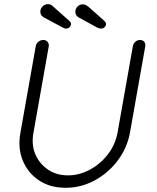

<svg xmlns="http://www.w3.org/2000/svg" viewBox="-20 -892 753 921"><path d="M651.4 -700.2Q665 -700.2 671.9 -691.4Q678.7 -682.6 676.8 -669.9L603.5 -255.9Q589.8 -181.6 544.4 -121.6Q499 -61.5 433.6 -26.4Q368.2 8.8 294.9 8.8Q220.7 8.8 167.5 -26.4Q114.3 -61.5 89.4 -121.6Q64.5 -181.6 78.1 -255.9L151.4 -669.9Q153.3 -682.6 163.6 -691.4Q173.8 -700.2 188.5 -700.2Q200.2 -700.2 208 -691.4Q215.8 -682.6 213.9 -669.9L140.6 -255.9Q129.9 -198.2 149.4 -152.3Q168.9 -106.4 210 -78.6Q251 -50.8 305.7 -50.8Q361.3 -50.8 412.1 -78.6Q462.9 -106.4 498 -152.3Q533.2 -198.2 543.9 -255.9L617.2 -669.9Q619.1 -682.6 628.9 -691.4Q638.7 -700.2 651.4 -700.2ZM296.9 -754.9Q291 -754.9 286.6 -757.3Q282.2 -759.8 277.3 -761.7L188.5 -809.6Q170.9 -820.3 173.8 -841.8Q175.8 -853.5 186 -862.8Q196.3 -872.1 210 -872.1Q218.8 -872.1 225.1 -868.7Q231.4 -865.2 235.4 -860.4L313.5 -791Q317.4 -787.1 319.3 -783.2Q321.3 -779.3 320.3 -773.4Q319.3 -766.6 313 -760.7Q306.6 -754.9 296.9 -754.9ZM464.8 -754.9Q459 -754.9 454.1 -756.8Q449.2 -758.8 444.3 -760.7L355.5 -809.6Q338.9 -820.3 341.8 -840.8Q343.8 -853.5 353.5 -862.3Q363.3 -871.1 377 -871.1Q385.7 -871.1 392.1 -867.7Q398.4 -864.3 403.3 -860.4L481.4 -791Q485.4 -787.1 487.3 -782.7Q489.3 -778.3 488.3 -773.4Q487.3 -766.6 481 -760.7Q474.6 -754.9 464.8 -754.9Z"/></svg>

Font: Quicksand
Style: Italic
Weight: 400
Designer: Andrew Paglinawan
Foundry: Andrew Paglinawan
Version: Version 3.006